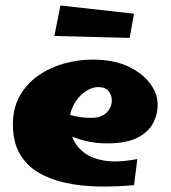

<svg xmlns="http://www.w3.org/2000/svg" viewBox="-20 -672 621 699"><path d="M468 2Q404 8 340.5 7Q277 6 220.5 -6Q164 -18 120.5 -43.5Q77 -69 52 -112Q27 -155 27 -219Q27 -279 52 -323Q77 -367 119 -396.5Q161 -426 212.5 -440.5Q264 -455 316 -455Q395 -455 448 -429.5Q501 -404 528 -366Q555 -328 554 -288Q554 -255 537 -223Q520 -191 480 -170.5Q440 -150 369 -150Q306 -150 243 -174Q254 -143 282 -119.5Q310 -96 358.5 -87.5Q407 -79 480 -93ZM338 -355Q316 -355 294 -341Q272 -327 256.5 -304Q241 -281 235 -254Q268 -243 312 -243Q349 -243 368 -262Q387 -281 387 -307Q387 -326 375 -340.5Q363 -355 338 -355ZM452 -534 178 -541 200 -652 468 -622Z"/></svg>

Font: Marhey ExtraBold
Style: Regular
Weight: 800
Designer: Nur Syamsi & Bustanul Arifin
Foundry: Namelatype
Version: Version 1.000; ttfautohint (v1.8.4.7-5d5b)